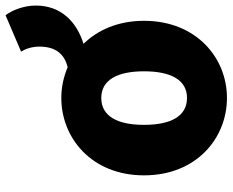

<svg xmlns="http://www.w3.org/2000/svg" viewBox="-93 -731 838 692"><g transform="rotate(-90 326.0 -385.0)"><path d="M319 -130C252 -130 222 -190 222 -285C222 -379 252 -439 319 -439C385 -439 415 -379 415 -285C415 -190 385 -130 319 -130ZM319 14C463 14 597 -96 597 -285C597 -378 564 -452 514 -503C592 -527 652 -583 652 -675C652 -718 635 -761 617 -784L486 -728C496 -712 504 -689 504 -662C504 -599 473 -571 430 -560C395 -575 357 -583 319 -583C174 -583 40 -473 40 -285C40 -96 174 14 319 14Z"/></g></svg>

Font: Noto Sans CJK TC Black
Style: Regular
Weight: 900
Designer: Ryoko NISHIZUKA 西塚涼子 (kana, bopomofo & ideographs); Paul D. Hunt (Latin, Greek & Cyrillic); Sandoll Communications 산돌커뮤니
Foundry: Adobe
Version: Version 2.004;hotconv 1.0.118;makeotfexe 2.5.65603